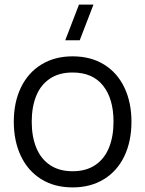

<svg xmlns="http://www.w3.org/2000/svg" viewBox="-20 -800 632 835"><path d="M326.8 -625H263.8L323.5 -780H386.5ZM295.7 15Q216.5 15 158.8 -21.1Q101.2 -57.2 70.6 -121.9Q40 -186.7 40 -270.7Q40 -355.2 71.1 -419.6Q102.2 -484 160.1 -519.5Q218 -555 295.7 -555Q375.2 -555 432.9 -519.1Q490.7 -483.2 521.2 -418.8Q551.7 -354.5 551.7 -270.7Q551.7 -185.7 520.9 -121.1Q490.2 -56.5 432.2 -20.8Q374.3 15 295.7 15ZM295.7 -55.3Q354.2 -55.3 394.1 -82.1Q434 -108.8 453.8 -157.4Q473.7 -206 473.7 -270.7Q473.7 -370.5 428.2 -427.6Q382.7 -484.7 295.7 -484.7Q236.5 -484.7 196.8 -457.8Q157 -431 137.5 -383Q118 -335 118 -270.7Q118 -205 138.2 -156.5Q158.5 -108 198.2 -81.7Q238 -55.3 295.7 -55.3Z"/></svg>

Font: Manrope
Style: Regular
Weight: 400
Designer: Mikhail Sharanda
Foundry: Mikhail Sharanda
Version: Version 4.503